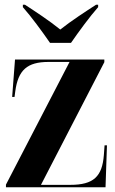

<svg xmlns="http://www.w3.org/2000/svg" viewBox="-20 -786 482 806"><path d="M190 -606H278C309 -651 358 -718 392 -756V-766H383C343 -740 278 -698 233 -662C189 -698 125 -740 85 -766H76V-756C110 -718 159 -651 190 -606ZM5 0H423L429 -176H419L416 -135C409 -45 373 -10 275 -10H152L418 -525V-536H43L31 -379H41L44 -402C56 -492 94 -526 184 -526H272L5 -11Z"/></svg>

Font: Noto Serif Display ExtraCondensed ExtraBold
Style: Regular
Weight: 800
Width: 2
Designer: Monotype Design Team
Foundry: Monotype Imaging Inc.
Version: Version 2.009